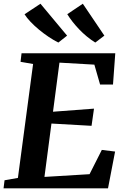

<svg xmlns="http://www.w3.org/2000/svg" viewBox="-26 -1036 689 1056"><path d="M-6.5 0 -1 -44.5 72.5 -57.5 156 -684 87 -696 92.5 -743H608L595.5 -571H524.5L493 -680.5L301 -691.5L265.5 -421.5L491 -438.5L477.5 -344L257 -356.5L218.5 -63L466.5 -78L534 -211.5L607 -202.5L568 0ZM548 -840 498 -802Q474 -817 451.5 -835.5Q429 -854 409.2 -874.8Q389.5 -895.5 373 -916.5Q356.5 -937.5 344 -958L429.5 -1015.5ZM343 -840 295 -802Q269.5 -814.5 242.2 -832.8Q215 -851 189.2 -872.2Q163.5 -893.5 142.5 -915.5Q121.5 -937.5 109 -957.5L196.5 -1015.5Z"/></svg>

Font: Merriweather 28pt
Style: Bold Italic
Weight: 700
Italic angle: -7.8°
Version: Version 2.101